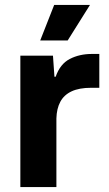

<svg xmlns="http://www.w3.org/2000/svg" viewBox="-20 -763 445 783"><path d="M63 0V-536H196L202 -450H207Q225 -502 264.5 -522.5Q304 -543 355 -543Q364 -543 371 -543Q378 -543 385 -543V-405Q380 -405 371 -405Q362 -405 352 -405Q303 -405 272 -390.5Q241 -376 226 -348Q211 -320 210 -280V0ZM144 -598 201 -743H347L256 -598Z"/></svg>

Font: Mona Sans ExtraLight
Style: Bold
Weight: 700
Version: Version 2.000